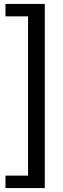

<svg xmlns="http://www.w3.org/2000/svg" viewBox="-20 -745 318 973"><path d="M207 208H7.8V145H122.1V-662.1H7.8V-725.1H207Z"/></svg>

Font: Libra Sans Modern
Style: Regular
Weight: 400
Foundry: Stefan Peev, Context Ltd
Version: Version 1.000